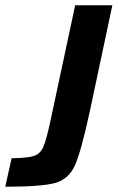

<svg xmlns="http://www.w3.org/2000/svg" viewBox="-57 -708 446 728"><path d="M135 -253 228 -688H369L284 -288Q251 -135 227.5 -82Q204 -29 153 -14.5Q102 0 -37 0L-13 -108Q49 -109 72.5 -117Q96 -125 107.5 -151.5Q119 -178 135 -253Z"/></svg>

Font: Saira Semi Condensed SemiBold
Style: Italic
Weight: 600
Width: 4
Italic angle: -12°
Designer: Hector Gatti with collaboration of the Omnibus-Type team
Foundry: Omnibus-Type
Version: Version 1.001; ttfautohint (v1.8)